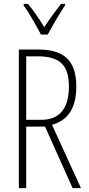

<svg xmlns="http://www.w3.org/2000/svg" viewBox="-20 -969 456 989"><path d="M191 -791H226C251 -838 286 -898 315 -941V-949H294C260 -905 236 -872 208 -829C183 -871 150 -918 124 -949H102V-941C127 -907 165 -840 191 -791ZM175 -714H77V0H115V-317H212L354 0H397L248 -326C332 -350 373 -414 373 -523C373 -664 303 -714 175 -714ZM173 -679C289 -679 335 -633 335 -523C335 -402 279 -352 194 -352H115V-679Z"/></svg>

Font: Noto Sans Thai ExtCond ExtLt
Style: Regular
Weight: 200
Width: 2
Designer: Monotype Design Team
Foundry: Monotype Imaging Inc.
Version: Version 2.002